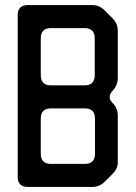

<svg xmlns="http://www.w3.org/2000/svg" viewBox="-20 -729 535 758"><path d="M90 9H344Q373 9 393 -11L425 -43Q447 -65 445 -93V-272Q445 -302 425 -322L423 -324Q413 -334 413 -346Q413 -359 425 -371Q445 -393 445 -421V-607Q445 -636 425 -656L393 -688Q372 -709 344 -709H90Q50 -709 50 -669V-31Q50 9 90 9ZM141 -432V-578Q141 -618 181 -618H314Q354 -618 354 -578V-432Q354 -392 314 -392H181Q141 -392 141 -432ZM141 -122V-261Q141 -301 181 -301H315Q355 -301 355 -261V-122Q355 -82 315 -82H181Q141 -82 141 -122Z"/></svg>

Font: WDXL Lubrifont SC
Style: Regular
Weight: 400
Designer: [WDXL Lubrifont] Copyright 2020-2022 (c) NightFurySL2001, Skr-ZERO; [ZCOOL QingKe HuangYou] Copyright 2018-2022 (c) The 
Version: Version 2.001;hotconv 1.1.1;makeotfexe 2.6.0